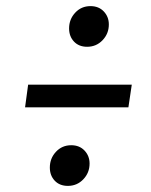

<svg xmlns="http://www.w3.org/2000/svg" viewBox="-20 -646 493 628"><path d="M143 -98Q143 -128 163 -149.5Q183 -171 213 -171Q240 -171 256.5 -153.5Q273 -136 273 -111Q273 -81 252.5 -59.5Q232 -38 202 -38Q175 -38 159 -55Q143 -72 143 -98ZM206 -553Q206 -583 226 -604.5Q246 -626 276 -626Q303 -626 319.5 -608.5Q336 -591 336 -566Q336 -536 315.5 -514.5Q295 -493 265 -493Q238 -493 222 -510Q206 -527 206 -553ZM72 -369H411L400 -295H62Z"/></svg>

Font: Fira Sans Condensed
Style: Italic
Weight: 400
Width: 3
Italic angle: -8°
Designer: bBox Type GmbH & Carrois Corporate GbR & Edenspiekermann AG
Foundry: bBox Type GmbH & Carrois Corporate GbR & Edenspiekermann AG
Version: Version 4.301